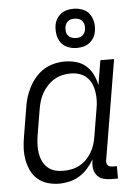

<svg xmlns="http://www.w3.org/2000/svg" viewBox="-54 -799 608 849"><g transform="rotate(-5 250.0 -374.5)"><path d="M175 8Q148 8 123 0.5Q98 -7 79 -23.5Q60 -40 49.5 -63Q39 -86 34.5 -111.5Q30 -137 31.5 -164Q33 -191 38 -218L58 -338Q61 -361 68 -384Q75 -407 86.5 -429Q98 -451 114.5 -470.5Q131 -490 152 -503Q173 -516 197 -522Q221 -528 244 -528Q271 -528 296 -521Q321 -514 339.5 -497.5Q358 -481 369 -458.5Q380 -436 385 -411L403 -520H464L390 -77Q389 -71 390 -65Q391 -59 394.5 -55Q398 -51 403.5 -49Q409 -47 415 -47H435V8H406Q388 8 371.5 3.5Q355 -1 344 -13Q333 -25 329.5 -42Q326 -59 329 -77L331 -87Q318 -65 301.5 -46.5Q285 -28 264.5 -15.5Q244 -3 220.5 2.5Q197 8 175 8ZM198 -47Q215 -47 233.5 -50.5Q252 -54 269 -63Q286 -72 299.5 -85.5Q313 -99 323 -115.5Q333 -132 338.5 -149.5Q344 -167 347 -185L367 -305Q371 -325 371.5 -344.5Q372 -364 369 -383Q366 -402 358.5 -419Q351 -436 337.5 -448.5Q324 -461 305.5 -467Q287 -473 267 -473Q249 -473 230.5 -469Q212 -465 195 -455Q178 -445 164.5 -431Q151 -417 141 -400Q131 -383 125.5 -365Q120 -347 117 -329L97 -209Q94 -189 93.5 -170Q93 -151 96 -132.5Q99 -114 107 -97.5Q115 -81 128.5 -69Q142 -57 160 -52Q178 -47 198 -47ZM304 -583Q284 -583 265 -590.5Q246 -598 234.5 -613.5Q223 -629 219.5 -649.5Q216 -670 219 -691Q221 -705 229 -718.5Q237 -732 249 -741Q261 -750 275.5 -753.5Q290 -757 305 -757Q325 -757 344.5 -749.5Q364 -742 375 -726.5Q386 -711 390 -690.5Q394 -670 390 -649Q388 -635 380 -621.5Q372 -608 360 -599Q348 -590 333.5 -586.5Q319 -583 304 -583ZM305 -627Q312 -627 319 -628.5Q326 -630 332 -634.5Q338 -639 342 -645.5Q346 -652 347 -660Q349 -670 347.5 -680Q346 -690 340 -698Q334 -706 324.5 -709.5Q315 -713 305 -713Q298 -713 290.5 -711.5Q283 -710 277 -705.5Q271 -701 267.5 -694.5Q264 -688 262 -680Q261 -670 262 -660Q263 -650 269.5 -642Q276 -634 285.5 -630.5Q295 -627 305 -627Z"/></g></svg>

Font: Iosevka Light
Style: Italic
Weight: 300
Italic angle: -9°
Monospace: yes
Designer: Belleve Invis
Foundry: Belleve Invis
Version: Version 32.5.0; ttfautohint (v1.8.4)